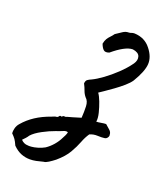

<svg xmlns="http://www.w3.org/2000/svg" viewBox="-234 -464 719 852"><g transform="rotate(20 126.0 -38.0)"><path d="M8 304Q-14 304 -34 296Q-54 288 -73 269Q-81 251 -87 242.5Q-93 234 -105 222Q-106 212 -102.5 198Q-99 184 -89 173Q-67 147 -36.5 127Q-6 107 34 93Q39 91 45 88.5Q51 86 57 86Q62 85 65 79.5Q68 74 75 78Q79 75 82 73Q85 71 91 73Q92 72 101.5 69.5Q111 67 123 63.5Q135 60 146 56.5Q157 53 161 52Q163 23 162 -2Q161 -27 147 -39Q137 -51 132 -65.5Q127 -80 119 -95Q120 -108 126.5 -113Q133 -118 145 -123Q166 -133 193.5 -153Q221 -173 249 -199.5Q277 -226 297 -254Q310 -273 304.5 -290Q299 -307 271 -311Q253 -311 229 -298Q205 -285 178 -262Q160 -255 151 -263.5Q142 -272 136 -289Q139 -304 144.5 -313Q150 -322 157.5 -329.5Q165 -337 172 -347Q180 -352 187 -357Q194 -362 202 -367Q208 -371 214.5 -373Q221 -375 228 -375Q234 -375 240 -377.5Q246 -380 254 -380Q303 -378 331 -342Q359 -307 357 -272.5Q355 -238 322 -183Q313 -169 294 -152.5Q275 -136 253.5 -120.5Q232 -105 215 -93.5Q198 -82 192 -78Q201 -66 210 -42.5Q219 -19 225 5.5Q231 30 228 46Q237 46 250.5 43.5Q264 41 273 41Q283 50 293.5 59Q304 68 304 80Q306 86 301 93.5Q296 101 288 102Q275 104 255 103Q235 102 218 110Q205 129 195.5 154Q186 179 169.5 207.5Q153 236 119 265Q105 276 91.5 284.5Q78 293 70 293Q52 298 37 301Q22 304 8 304ZM-21 249Q-18 250 -5 249Q8 248 25 243Q42 238 56 230Q74 218 89 200.5Q104 183 113 164Q117 157 120.5 149.5Q124 142 126 134Q119 129 105 135Q91 141 73 147Q47 156 16 172.5Q-15 189 -30 206Q-35 214 -41.5 221Q-48 228 -54 234Q-48 241 -39.5 245Q-31 249 -21 249Z"/></g></svg>

Font: Caveat Medium
Style: Regular
Weight: 500
Designer: Pablo Impallari
Foundry: Pablo Impallari
Version: Version 2.000